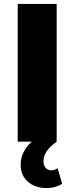

<svg xmlns="http://www.w3.org/2000/svg" viewBox="-20 -720 379 976"><path d="M70 -700H268V0H70ZM85 118Q85 67 118.5 24.5Q152 -18 215 -46L268 0Q231 27 216 51Q201 75 201 101Q201 121 212.5 133.5Q224 146 241 146Q257 146 273 135L296 214Q281 224 260.5 230Q240 236 217 236Q158 236 121.5 203.5Q85 171 85 118Z"/></svg>

Font: Idrija
Style: Regular
Weight: 800
Designer: Julieta Ulanovsky
Foundry: Julieta Ulanovsky
Version: Version 7.200